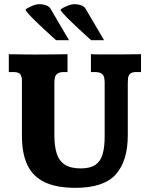

<svg xmlns="http://www.w3.org/2000/svg" viewBox="-20 -903 729 936"><path d="M347.7 12.7Q255.4 12.7 197.8 -14.9Q140.1 -42.5 113.5 -98.6Q86.9 -154.8 86.9 -240.7V-514.2Q86.9 -525.4 80.6 -538.6Q74.2 -551.8 43.9 -551.8H22.9V-638.7Q33.2 -638.7 56.4 -638.2Q79.6 -637.7 106 -637.5Q132.3 -637.2 150.4 -637.2Q188 -637.2 225.1 -637.7Q262.2 -638.2 309.1 -638.7V-551.8H293Q270 -551.8 259.8 -543.9Q249.5 -536.1 247.3 -523.7Q245.1 -511.2 245.1 -497.1V-242.7Q245.1 -190.9 256.3 -155Q267.6 -119.1 295.7 -100.6Q323.7 -82 374 -82Q419.9 -82 445.1 -99.4Q470.2 -116.7 480.2 -151.1Q490.2 -185.5 490.2 -236.3V-501Q490.2 -513.2 487.8 -524.9Q485.4 -536.6 475.1 -544.2Q464.8 -551.8 440.9 -551.8H423.3V-638.7Q432.1 -638.2 456.3 -637.9Q480.5 -637.7 508.1 -637.7Q535.6 -637.7 554.2 -637.7Q564.9 -637.7 583.5 -637.9Q602.1 -638.2 624.3 -638.4Q646.5 -638.7 667.5 -638.7V-551.8H644.5Q622.1 -551.8 613.5 -542.5Q605 -533.2 604 -520.3Q603 -507.3 603 -497.1V-244.1Q603 -117.7 544.2 -52.5Q485.4 12.7 347.7 12.7ZM316.4 -707H253.4Q247.6 -712.4 230.7 -727.5Q213.9 -742.7 192.9 -762.2Q171.9 -781.7 151.9 -801.3Q131.8 -820.8 118.4 -835.7Q105 -850.6 104.5 -855.5Q104.5 -857.9 116.2 -864.5Q127.9 -871.1 143.6 -877Q159.2 -882.8 170.9 -882.8Q187.5 -882.8 202.6 -877.9Q217.8 -873 225.6 -861.8ZM487.3 -707H424.3Q418.5 -712.4 401.6 -727.5Q384.8 -742.7 363.8 -762.2Q342.8 -781.7 322.8 -801.3Q302.7 -820.8 289.3 -835.7Q275.9 -850.6 275.4 -855.5Q275.4 -857.9 287.1 -864.5Q298.8 -871.1 314.5 -877Q330.1 -882.8 341.8 -882.8Q358.4 -882.8 373.5 -877.9Q388.7 -873 396.5 -861.8Z"/></svg>

Font: Kameron
Style: Bold
Weight: 700
Designer: Vernon Adams
Foundry: Vernon Adams
Version: Version 1.100